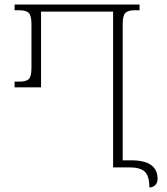

<svg xmlns="http://www.w3.org/2000/svg" viewBox="-20 -734 731 842"><path d="M555 -31Q671 -31 671 50Q671 68 660.5 78Q650 88 635 88Q635 37 614.5 18.5Q594 0 547 0H476V-683H160V-351H44V-376H65Q94 -376 106 -387Q118 -398 118 -437V-627Q118 -666 106 -677.5Q94 -689 65 -689H44V-714H592V-689H571Q542 -689 530 -677.5Q518 -666 518 -627V-31Z"/></svg>

Font: Noto Serif Georgian SemiCondensed ExtraLight
Style: Regular
Weight: 200
Width: 4
Designer: Monotype Design Team, Akaki Razmadze
Foundry: Google LLC
Version: Version 2.003; ttfautohint (v1.8.4.7-5d5b)